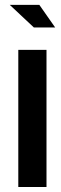

<svg xmlns="http://www.w3.org/2000/svg" viewBox="-20 -746 243 766"><path d="M53 0H165.5V-547H53ZM115 -636.5H200L137 -726.5H19Z"/></svg>

Font: League Gothic SemiExpanded
Style: Regular
Weight: 400
Width: 6
Designer: The League of Moveable Type
Version: Version 1.600; ttfautohint (v1.8.3)